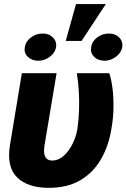

<svg xmlns="http://www.w3.org/2000/svg" viewBox="-20 -901 613 931"><path d="M85.9 -545.9H254.4L196.3 -199.2Q191.4 -169.4 195.3 -152.8Q199.2 -136.2 209.2 -129.4Q219.2 -122.6 232.4 -122.6Q263.7 -122.6 289.3 -145.8Q314.9 -168.9 332.5 -204.8Q350.1 -240.7 355.5 -277.3Q361.8 -321.8 363.3 -367.9Q364.7 -414.1 362.1 -459.7Q359.4 -505.4 352.5 -545.9H509.8Q520 -516.1 525.4 -473.6Q530.8 -431.2 530.3 -380.9Q529.8 -330.6 520.5 -277.3Q507.3 -194.8 470.2 -129.9Q433.1 -64.9 370.4 -27.6Q307.6 9.8 215.8 9.8Q115.2 9.8 63 -40.8Q10.7 -91.3 28.8 -200.2ZM298.8 -702.6 348.6 -881.3H493.2L375.5 -702.6ZM100.6 -672.4Q104 -699.7 129.6 -719.2Q155.3 -738.8 187 -738.3Q217.8 -738.8 236.8 -719.2Q255.9 -699.7 252 -672.4Q247.1 -645 221.7 -625.7Q196.3 -606.4 165.5 -606.4Q134.8 -606.4 114.7 -625.7Q94.7 -645 100.6 -672.4ZM421.9 -671.9Q425.3 -699.7 450.9 -719.2Q476.6 -738.8 508.3 -738.3Q538.1 -738.8 557.4 -719.7Q576.7 -700.7 572.8 -671.9Q567.4 -644.5 542.2 -625.7Q517.1 -606.9 487.3 -606.4Q454.6 -606.9 435.8 -626.2Q417 -645.5 421.9 -671.9Z"/></svg>

Font: Inter Tight ExtraBold
Style: Italic
Weight: 800
Italic angle: -9.39999°
Designer: Rasmus Andersson
Foundry: rsms
Version: Version 3.004